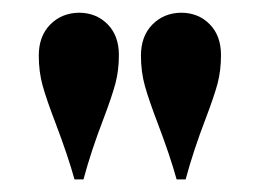

<svg xmlns="http://www.w3.org/2000/svg" viewBox="-20 -750 410 302"><path d="M41.5 -467.8ZM327.6 -663.6Q327.6 -639.2 322.3 -618.9Q316.9 -598.6 303.7 -564Q283.7 -511.7 272 -467.8H257.8Q247.6 -504.9 227.5 -557.6Q213.9 -593.3 207.8 -615.2Q201.7 -637.2 201.7 -662.6Q201.7 -692.9 219.5 -711.2Q237.3 -729.5 264.6 -730Q292 -730 309.8 -711.9Q327.6 -693.8 327.6 -663.6ZM167 -663.6Q167 -639.2 161.6 -618.9Q156.2 -598.6 143.1 -564Q123 -511.7 111.3 -467.8H97.2Q86.9 -504.9 66.9 -557.6Q53.2 -593.3 47.1 -615.2Q41 -637.2 41 -662.6Q41 -692.9 58.8 -711.2Q76.7 -729.5 104 -730Q131.3 -730 149.2 -711.9Q167 -693.8 167 -663.6Z"/></svg>

Font: TypoPRO Playfair Display
Style: Bold
Weight: 700
Designer: Claus Eggers Sørensen
Foundry: Claus Eggers Sørensen
Version: Version 1.004;PS 001.004;hotconv 1.0.70;makeotf.lib2.5.58329